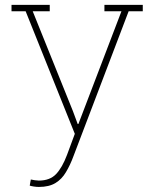

<svg xmlns="http://www.w3.org/2000/svg" viewBox="-20 -548 619 782"><path d="M138.2 213.4Q128.9 213.4 117.7 211.7Q106.4 210 101.1 208L105.5 183.1Q110.8 184.6 121.6 186Q132.3 187.5 138.2 187.5Q183.1 187.5 208.3 161.1Q233.4 134.8 252.9 83L284.7 -2.9L84.5 -502H26.9V-528.3H182.6V-502H113.3L276.9 -95.7L296.4 -43H299.3L474.6 -502H405.3V-528.3H561.5V-502H503.9L279.3 87.9Q266.1 124 248.5 153.3Q231.9 181.6 205.8 197.5Q179.7 213.4 138.2 213.4Z"/></svg>

Font: Battambang Thin
Style: Regular
Weight: 100
Designer: Danh Hong
Version: Version 8.002; ttfautohint (v1.8.3)